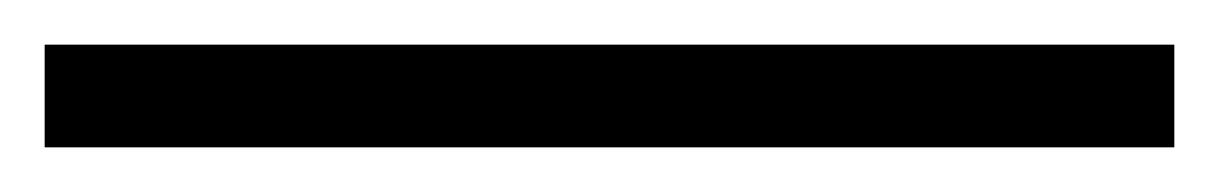

<svg xmlns="http://www.w3.org/2000/svg" viewBox="-23 -826 546 86"><path d="M503 -760V-806H-3V-760Z"/></svg>

Font: Noto Sans Ethiopic Light
Style: Regular
Weight: 300
Designer: Monotype Design Team
Foundry: Monotype Imaging Inc.
Version: Version 2.102